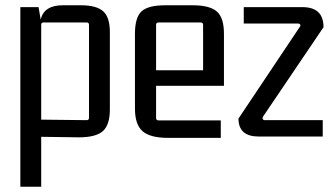

<svg xmlns="http://www.w3.org/2000/svg" viewBox="-20 -517 1268 727"><path d="M136 190H57V-490H126L134 -443Q147 -497 217 -497H286Q345 -497 370.5 -474.5Q396 -452 396 -395V-103Q396 -44 369.5 -20.5Q343 3 279 3L136 1ZM136 -423V-64L308 -62Q317 -62 317 -71V-423Q317 -432 308 -432H145Q136 -432 136 -423Z M816 5H616Q549 5 520 -20Q491 -45 491 -106V-389Q491 -451 516 -474Q541 -497 605 -497H710Q774 -497 801 -473.5Q828 -450 828 -389V-192H571V-70Q571 -61 581 -61H816ZM581 -432Q571 -432 571 -423V-251H749V-423Q749 -432 739 -432Z M1202 -62V0H960Q883 0 883 -68L1115 -415Q1119 -420 1116.5 -424Q1114 -428 1109 -428H903V-490H1125Q1205 -490 1205 -414L977 -77Q973 -71 975 -66.5Q977 -62 982 -62Z"/></svg>

Font: Gemunu Libre
Style: Regular
Weight: 400
Designer: Puspanada Ekanayake, Sola Matas, Pathum Egodawatta, Kosala Senevirathne
Foundry: mooniak
Version: Version 1.100